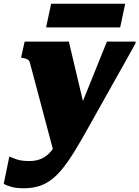

<svg xmlns="http://www.w3.org/2000/svg" viewBox="-63 -766 747 1029"><path d="M235 88 312 -5 401 -142 306 -543H69L50 -457L60 -455Q73 -453 80.5 -449.5Q88 -446 91.5 -441.5Q95 -437 97 -431ZM336 -114 256 -32Q243 -2 227.5 22Q212 46 192.5 63Q173 80 149 88.5Q125 97 94 97Q49 97 23 87Q-3 77 -13 73L-43 219Q-31 227 -3.5 235Q24 243 65 243Q115 243 155 228.5Q195 214 229.5 183Q264 152 299 102Q334 52 374 -18Q399 -61 426 -110Q453 -159 482.5 -211Q512 -263 542 -317Q572 -371 603 -425.5Q634 -480 663 -533L664 -543H510Q488 -489 466.5 -435.5Q445 -382 423.5 -328.5Q402 -275 380 -221.5Q358 -168 336 -114ZM211 -746H608L581 -619H184Z"/></svg>

Font: Roboto Serif Black
Style: Italic
Weight: 900
Italic angle: -10°
Version: Version 1.008